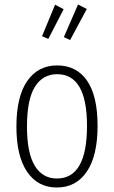

<svg xmlns="http://www.w3.org/2000/svg" viewBox="-20 -823 507 854"><path d="M414 -263Q414 -130 366 -59.5Q318 11 233 11Q148 11 100.5 -59Q53 -129 53 -260Q53 -393 101 -462.5Q149 -532 234 -532Q320 -532 367 -464.5Q414 -397 414 -263ZM100 -260Q100 -143 134.5 -86Q169 -29 233 -29Q367 -29 367 -263Q367 -493 234 -493Q170 -493 135 -436.5Q100 -380 100 -260ZM327 -803 366 -783 292 -645 264 -658ZM225 -802 263 -782 195 -650 167 -662Z"/></svg>

Font: Fira Sans Extra Condensed ExtraLight
Style: Regular
Weight: 275
Width: 1
Designer: Carrois Corporate & Edenspiekermann AG
Foundry: Carrois Corporate GbR & Edenspiekermann AG
Version: Version 4.203